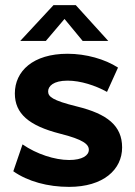

<svg xmlns="http://www.w3.org/2000/svg" viewBox="-20 -720 529 750"><path d="M244 -510C109 -510 38 -442 38 -355C38 -276 93 -229 214 -198C306 -175 327 -156 327 -135C327 -113 302 -95 250 -95C194 -95 123 -118 68 -156L32 -51C89 -11 167 10 250 10C383 10 457 -57 457 -144C457 -229 399 -275 281 -304C183 -328 168 -343 168 -363C168 -383 188 -405 244 -405C295 -405 353 -386 398 -361L441 -456C390 -489 316 -510 244 -510ZM276 -700H189L59 -560H159L232 -646L303 -560H403Z"/></svg>

Font: Gully SemiBold
Style: Regular
Weight: 600
Designer: jaikishan Patel
Foundry: MagicType
Version: Version 1.000;Glyphs 3.2 (3242)